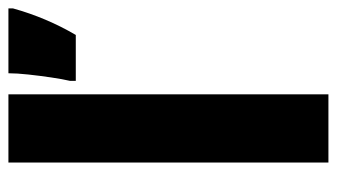

<svg xmlns="http://www.w3.org/2000/svg" viewBox="-192 -608 800 456"><g transform="rotate(-90 208.0 -380.0)"><path d="M212 0H50V-760H212ZM416 -749Q394 -670 353 -600H244V-614Q248 -631 252 -658Q256 -685 259 -712.5Q262 -740 262 -760H416Z"/></g></svg>

Font: Noto Sans Kannada ExtraCondensed Black
Style: Regular
Weight: 900
Width: 2
Designer: Jelle Bosma - Monotype Design Team
Foundry: Monotype Imaging Inc.
Version: Version 2.005; ttfautohint (v1.8.4.7-5d5b)